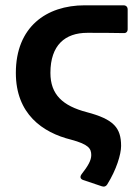

<svg xmlns="http://www.w3.org/2000/svg" viewBox="-20 -513 522 716"><path d="M290 158.2 359.4 181.6C368.2 184.6 375 182.6 379.9 174.8C414.1 120.1 431.6 62.5 431.6 31.2C431.6 -37.1 403.3 -68.4 303.7 -94.7C213.9 -118.2 168 -160.2 168 -241.2C168 -344.7 222.7 -390.6 305.7 -390.6C347.7 -390.6 397.5 -390.6 440.4 -389.6C450.2 -388.7 456.1 -394.5 456.1 -404.3V-477.5C456.1 -487.3 450.2 -493.2 440.4 -493.2H295.9C152.3 -493.2 39.1 -412.1 39.1 -241.2C39.1 -87.9 138.7 -18.6 245.1 7.8C310.5 25.4 320.3 41 320.3 65.4C320.3 85 308.6 105.5 284.2 136.7C277.3 146.5 279.3 154.3 290 158.2Z"/></svg>

Font: Ed Sans Neue SemiBold
Style: Regular
Weight: 600
Designer: Stephen Hutchings
Version: Version 1.004;PS 001.004;hotconv 1.0.88;makeotf.lib2.5.64775